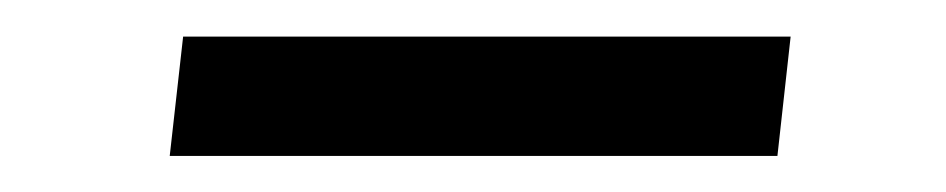

<svg xmlns="http://www.w3.org/2000/svg" viewBox="-20 -342 522 106"><path d="M416.5 -321.8 409.2 -255.9H73.7L81.1 -321.8Z"/></svg>

Font: Proza Libre
Style: Italic
Weight: 400
Designer: Jasper de Waard
Foundry: Jasper de Waard
Version: Version 1.000; ttfautohint (v1.4.1.8-43bc)